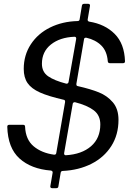

<svg xmlns="http://www.w3.org/2000/svg" viewBox="-20 -883 680 1003"><path d="M252 100Q247 100 244.5 97Q242 94 243 89L255 19V17Q255 10 246 8Q143 0 82 -55Q21 -110 18 -221Q18 -231 28 -231H101Q111 -231 111 -221Q114 -154 155.5 -119Q197 -84 262 -75H264Q273 -75 274 -84L320 -350V-353Q320 -361 312 -362Q233 -380 188.5 -400Q144 -420 124 -449Q104 -478 104 -523Q104 -595 141 -651.5Q178 -708 242 -739.5Q306 -771 385 -773Q395 -773 396 -782L408 -854Q410 -863 419 -863H441Q446 -863 448.5 -860Q451 -857 450 -852L438 -781V-779Q438 -772 446 -770Q528 -757 579 -706Q630 -655 633 -563Q633 -553 623 -553H554Q544 -553 543 -563Q539 -616 509 -645.5Q479 -675 431 -686H428Q420 -686 419 -678L379 -445V-442Q379 -434 387 -433Q453 -418 496.5 -400.5Q540 -383 569.5 -348.5Q599 -314 599 -257Q599 -179 561.5 -120Q524 -61 458 -27.5Q392 6 308 10Q299 10 297 19L285 91Q284 100 274 100ZM328 -446Q336 -446 338 -454L378 -680V-682Q378 -691 369 -691Q293 -688 246 -650.5Q199 -613 199 -550Q199 -507 231.5 -484.5Q264 -462 326 -446ZM504 -233Q504 -281 469.5 -307Q435 -333 372 -349H370Q362 -349 360 -341L315 -83V-81Q315 -72 324 -72Q407 -77 455.5 -119Q504 -161 504 -233Z"/></svg>

Font: Open Sauce Two
Style: Italic
Weight: 400
Italic angle: -10°
Designer: Alfredo Marco Pradil
Foundry: Creative Sauce Fz LLC
Version: Version 1.477